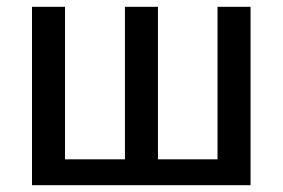

<svg xmlns="http://www.w3.org/2000/svg" viewBox="-20 -544 830 564"><path d="M74 -524H171V-76H347V-524H444V-76H619V-524H716V0H74Z"/></svg>

Font: BM YEONSUNG
Style: Regular
Weight: 400
Designer: Bongjin Kim; Myungsoo Han; Jaehyun Keum; Jihee Min; Dokyung Lee; Chorong Kim; Jooyeon Kang; Sang-a Kim;
Foundry: Sandoll Communications Inc.
Version: Version 1.000;PS 1;hotconv 16.6.51;makeotf.lib2.5.65220